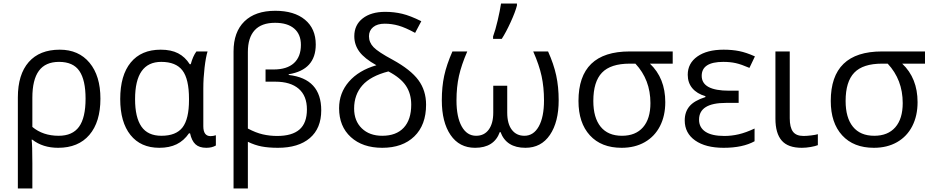

<svg xmlns="http://www.w3.org/2000/svg" viewBox="-20 -826 5276 1086"><path d="M548 -268Q548 -136 485.5 -63Q423 10 309 10Q222 10 163 -36H159Q163 -6 163 97V240H81V-275Q81 -405 142.5 -475Q204 -545 318 -545Q425 -545 486.5 -471Q548 -397 548 -268ZM314 -476Q237 -476 200 -425.5Q163 -375 163 -273V-108Q223 -58 312 -58Q390 -58 427 -109Q464 -160 464 -268Q464 -373 429 -424.5Q394 -476 314 -476Z M893 -58Q976 -58 1012.5 -105.5Q1049 -153 1049 -260V-267Q1049 -379 1012 -427.5Q975 -476 892 -476Q744 -476 744 -265Q744 -162 780 -110Q816 -58 893 -58ZM881 10Q776 10 718 -62.5Q660 -135 660 -266Q660 -400 719.5 -472.5Q779 -545 889 -545Q948 -545 987.5 -524.5Q1027 -504 1053 -463H1059Q1071 -508 1091 -535H1154Q1144 -503 1137 -443Q1130 -383 1130 -326V-112Q1130 -56 1171 -56Q1185 -56 1201 -61V-3Q1179 10 1147 10Q1107 10 1085.5 -10Q1064 -30 1055 -72H1049Q1020 -30 979 -10Q938 10 881 10Z M1537 -765Q1644 -765 1705 -714.5Q1766 -664 1766 -574Q1766 -431 1613 -406V-402Q1797 -381 1797 -202Q1797 -100 1732.5 -45Q1668 10 1552 10Q1499 10 1460 2.5Q1421 -5 1382 -24V240H1301V-535Q1301 -645 1362.5 -705Q1424 -765 1537 -765ZM1536 -697Q1459 -697 1420.5 -655Q1382 -613 1382 -532V-99Q1427 -75 1466.5 -66Q1506 -57 1548 -57Q1632 -57 1674 -93.5Q1716 -130 1716 -207Q1716 -284 1669.5 -324Q1623 -364 1537 -364H1482V-433H1527Q1603 -433 1642.5 -469Q1682 -505 1682 -572Q1682 -632 1644 -664.5Q1606 -697 1536 -697Z M2109 -457Q2041 -495 2012.5 -534Q1984 -573 1984 -621Q1984 -685 2031.5 -722Q2079 -759 2159 -759Q2209 -759 2255 -748Q2301 -737 2363 -706L2328 -640Q2273 -670 2234.5 -681Q2196 -692 2156 -692Q2114 -692 2090.5 -672.5Q2067 -653 2067 -621Q2067 -586 2093 -559Q2119 -532 2201 -488Q2303 -432 2346.5 -373Q2390 -314 2390 -234Q2390 -119 2323.5 -54.5Q2257 10 2142 10Q2031 10 1964.5 -50.5Q1898 -111 1898 -214Q1898 -300 1953.5 -364Q2009 -428 2109 -457ZM2306 -234Q2306 -296 2276 -341Q2246 -386 2177 -422Q2076 -396 2029.5 -343Q1983 -290 1983 -212Q1983 -142 2026.5 -100Q2070 -58 2142 -58Q2221 -58 2263.5 -103.5Q2306 -149 2306 -234Z M2667 10Q2578 10 2528.5 -62.5Q2479 -135 2479 -259Q2479 -335 2492.5 -397.5Q2506 -460 2539 -535H2623Q2590 -459 2576 -396.5Q2562 -334 2562 -258Q2562 -164 2591.5 -111Q2621 -58 2673 -58Q2719 -58 2744.5 -93Q2770 -128 2770 -189V-341H2849V-189Q2849 -126 2875 -92Q2901 -58 2946 -58Q2998 -58 3027.5 -111Q3057 -164 3057 -258Q3057 -332 3043.5 -395Q3030 -458 2996 -535H3080Q3112 -464 3126 -399.5Q3140 -335 3140 -259Q3140 -136 3090.5 -63Q3041 10 2952 10Q2844 10 2811 -79H2807Q2775 10 2667 10ZM2769 -620Q2782 -655 2795 -710.5Q2808 -766 2814 -806H2904V-795Q2895 -759 2868.5 -701Q2842 -643 2818 -606H2769Z M3743 -248Q3743 -171 3713 -112.5Q3683 -54 3627 -22Q3571 10 3496 10Q3381 10 3316.5 -60.5Q3252 -131 3252 -255Q3252 -535 3541 -535H3785V-466H3656Q3743 -384 3743 -248ZM3336 -255Q3336 -160 3377.5 -109Q3419 -58 3498 -58Q3575 -58 3617 -106Q3659 -154 3659 -243Q3659 -375 3574 -466H3542Q3434 -466 3385 -415Q3336 -364 3336 -255Z M4158 -313V-244H4086Q3934 -244 3934 -149Q3934 -105 3970 -81Q4006 -57 4077 -57Q4118 -57 4158.5 -66.5Q4199 -76 4248 -99V-27Q4181 10 4073 10Q3971 10 3912 -31.5Q3853 -73 3853 -145Q3853 -193 3880 -225Q3907 -257 3970 -277V-282Q3922 -296 3896 -327Q3870 -358 3870 -403Q3870 -468 3924.5 -506.5Q3979 -545 4073 -545Q4121 -545 4161 -537Q4201 -529 4250 -507L4219 -442Q4173 -462 4141.5 -469Q4110 -476 4071 -476Q3949 -476 3949 -397Q3949 -313 4104 -313Z M4447 -535V-157Q4447 -106 4465 -81.5Q4483 -57 4525 -57Q4543 -57 4568 -60Q4593 -63 4606 -67V-5Q4591 1 4565 5.5Q4539 10 4515 10Q4437 10 4401.5 -31Q4366 -72 4366 -155V-535Z M5170 -248Q5170 -171 5140 -112.5Q5110 -54 5054 -22Q4998 10 4923 10Q4808 10 4743.5 -60.5Q4679 -131 4679 -255Q4679 -535 4968 -535H5212V-466H5083Q5170 -384 5170 -248ZM4763 -255Q4763 -160 4804.5 -109Q4846 -58 4925 -58Q5002 -58 5044 -106Q5086 -154 5086 -243Q5086 -375 5001 -466H4969Q4861 -466 4812 -415Q4763 -364 4763 -255Z"/></svg>

Font: Stephens Clock
Style: Regular
Weight: 400
Designer: Peter Wiegel (catfonts.de) with slight modifications by DT1.org
Version: Version 0.9.1